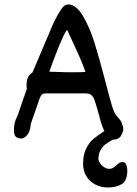

<svg xmlns="http://www.w3.org/2000/svg" viewBox="-20 -621 620 869"><path d="M556.2 150.9Q556.2 196.8 531.2 212.2Q506.3 227.5 467.8 227.5Q437 227.5 411.4 214.1Q385.7 200.7 370.8 176.3Q356 151.9 356 121.1Q356 79.1 370.1 51Q384.3 22.9 402.3 8.1Q420.4 -6.8 452.1 -27.8Q438 -58.1 428.2 -100.1L424.3 -113.8Q413.1 -153.8 407.2 -169.2Q401.4 -184.6 392.6 -191.4Q383.8 -198.2 366.7 -198.2H187.5Q177.2 -198.2 172.4 -195.3Q167.5 -192.4 163.3 -184.1Q159.2 -175.8 151.9 -153.8L119.1 -59.6Q117.7 -34.7 109.6 -20Q101.6 -5.4 92.3 0.2Q83 5.9 77.6 5.9Q60.1 5.9 51.5 -2.4Q43 -10.7 43 -32.7Q43 -68.4 59.6 -97.7L70.8 -130.4Q88.9 -184.6 101.6 -218.8Q100.1 -223.6 100.1 -232.4Q100.1 -255.4 105.7 -269Q111.3 -282.7 127 -293L219.7 -511.2Q220.7 -513.2 221.9 -515.9Q223.1 -518.6 224.6 -522Q242.7 -558.6 257.3 -579.8Q272 -601.1 288.1 -601.1Q324.2 -601.1 354.7 -549.8Q385.3 -498.5 407 -429.4Q428.7 -360.4 456.1 -255.4Q475.1 -181.2 485.8 -145.5Q496.6 -109.9 506.8 -97.7Q512.2 -90.8 516.1 -86.9Q524.4 -77.6 527.8 -72Q531.2 -66.4 532.7 -58.1Q538.1 -47.4 538.1 -36.1Q538.1 -25.4 531.7 -16.6Q526.9 0 515.1 5.6Q503.4 11.2 490.7 11.2Q470.7 22 457.3 32Q443.8 42 434.6 59.1Q425.3 76.2 425.3 101.6Q431.6 120.1 445.8 131.6Q460 143.1 473.6 143.1Q483.9 143.1 491 139.2Q498 135.3 506.3 127.4Q514.6 119.6 521 116Q527.3 112.3 536.6 112.3Q545.9 112.3 551 123.8Q556.2 135.3 556.2 150.9ZM366.7 -295.4Q352.1 -338.9 322.8 -401.4L284.2 -485.4Q274.9 -480 248 -414.6Q221.2 -349.1 203.1 -296.4L240.2 -295.4Q275.9 -293.9 310.1 -293.9Q346.2 -293.9 366.7 -295.4Z"/></svg>

Font: Dekko
Style: Regular
Weight: 400
Designer: Multiple
Foundry: Sorkin Type
Version: Version 2.001